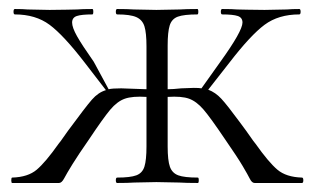

<svg xmlns="http://www.w3.org/2000/svg" viewBox="-20 -406 697 426"><path d="M650 0H545Q539 0 534.5 -9Q530 -18 518.5 -37.5Q507 -57 480 -96Q447 -145 431.5 -163Q416 -181 399.5 -187Q383 -193 352 -191V-81Q352 -50 357 -36Q362 -22 375.5 -17Q389 -12 419 -12Q421 -12 421 -6Q421 0 419 0Q393 0 378 -1L327 -2L278 -1Q264 0 240 0Q237 0 237 -6Q237 -12 240 -12Q269 -12 282.5 -17Q296 -22 300.5 -36.5Q305 -51 305 -81V-191Q274 -193 257 -187Q240 -181 224.5 -162.5Q209 -144 177 -96Q154 -63 141 -42Q128 -21 122.5 -10.5Q117 0 111 0H7Q5 0 5 -6Q5 -12 7 -12Q42 -13 61.5 -29.5Q81 -46 110 -87Q115 -93 120 -100.5Q125 -108 131 -116Q170 -169 184 -185Q198 -201 215 -206L168 -267Q121 -328 90 -351Q59 -374 13 -374Q10 -374 10 -380Q10 -386 13 -386Q31 -386 41 -385L90 -384Q114 -384 128 -384.5Q142 -385 151 -385Q162 -386 185 -386Q187 -386 187 -380Q187 -374 185 -374Q161 -374 150.5 -370.5Q140 -367 140 -356Q140 -345 151 -325.5Q162 -306 188 -269L221 -208Q229 -210 249 -210L305 -208V-303Q305 -333 300.5 -347.5Q296 -362 282.5 -368Q269 -374 240 -374Q237 -374 237 -380Q237 -386 240 -386Q263 -386 277 -385L327 -384L379 -385Q393 -386 418 -386Q420 -386 420 -380Q420 -374 418 -374Q388 -374 374.5 -369Q361 -364 356.5 -349.5Q352 -335 352 -305V-208Q364 -208 382 -210L410 -211Q422 -211 427 -210L469 -269Q518 -337 518 -356Q518 -367 507.5 -370.5Q497 -374 473 -374Q470 -374 470 -380Q470 -386 473 -386Q496 -386 506 -385Q515 -385 529 -384.5Q543 -384 567 -384L617 -385Q627 -386 644 -386Q647 -386 647 -380Q647 -374 644 -374Q598 -374 567 -351Q536 -328 489 -267L442 -207Q458 -201 471 -187Q484 -173 512 -135L526 -116Q532 -108 537 -100.5Q542 -93 547 -87Q576 -46 595.5 -29.5Q615 -13 650 -12Q653 -12 653 -6Q653 0 650 0Z"/></svg>

Font: Cormorant Garamond Light
Style: Regular
Weight: 300
Designer: Christian Thalmann (Catharsis Fonts)
Version: Version 3.000